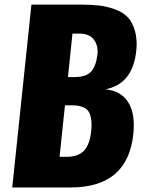

<svg xmlns="http://www.w3.org/2000/svg" viewBox="-20 -830 644 850"><path d="M34.2 0H292C463.2 0 556.2 -80.9 570.8 -242.7C571.8 -254.4 572.3 -265.6 572.3 -276.4C572.3 -318 563.8 -352.1 546.9 -378.4C525.4 -411.6 492 -430.3 446.8 -434.6C524.9 -449.9 570 -503.4 582 -595.2C584 -609.5 585 -623.2 585 -636.2C584.6 -656.1 582.4 -674.2 578.1 -690.4C571 -717.1 560.4 -738 546.4 -752.9C532.1 -768.2 512.9 -780.2 488.8 -788.8C464.7 -797.4 441.1 -803.1 418 -805.7C394.9 -808.3 367.8 -809.6 336.9 -809.6H119.1ZM243.7 -135.7 267.6 -363.8H296.9C334 -363.8 358.7 -355.1 371.1 -337.9C380.2 -325.5 384.9 -305.7 385.3 -278.3C385.3 -268.2 384.6 -257.3 383.3 -245.6C379.1 -208.5 368.6 -180.9 351.8 -162.8C335 -144.8 308.6 -135.7 272.5 -135.7ZM280.8 -488.8 300.8 -681.2H333C360.4 -681.2 380.9 -672.7 394.5 -655.8C406.2 -641.4 412.1 -623.7 412.1 -602.5C412.1 -598.6 411.9 -594.6 411.6 -590.3C407.7 -556.2 398.6 -530.7 384.3 -513.9C370 -497.2 344.7 -488.8 308.6 -488.8Z"/></svg>

Font: Oswald
Style: Heavy
Weight: 800
Designer: Vernon Adams
Foundry: Vernon Adams
Version: 3.0; ttfautohint (v0.95.6-bc232) -l 8 -r 50 -G 200 -x 0 -w "